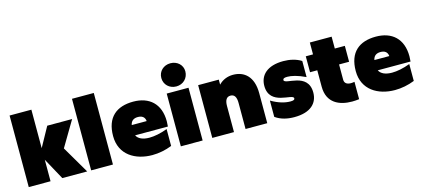

<svg xmlns="http://www.w3.org/2000/svg" viewBox="-64 -1371 4221 1923"><g transform="rotate(-15 2046.5 -409.5)"><path d="M50 0H276V-223L398 0H656L490 -283L646 -546H388L276 -343V-742H50Z M697 0H923V-742H697Z M1330 11C1398 11 1469 -3 1534 -29V-204C1462 -177 1398 -165 1346 -165C1279 -165 1232 -186 1213 -225H1553C1555 -244 1556 -262 1556 -279C1556 -462 1446 -556 1281 -556C1109 -556 998 -470 998 -274C998 -79 1155 11 1330 11ZM1362 -333H1207C1216 -380 1249 -395 1286 -395C1325 -395 1357 -380 1362 -333Z M1627 0H1853V-547H1627ZM1740 -591C1811 -591 1865 -644 1865 -715C1865 -781 1811 -831 1740 -831C1669 -831 1615 -780 1615 -711C1615 -642 1669 -591 1740 -591Z M2316 -557C2260 -557 2207 -537 2167 -495V-547H1953V0H2178V-270C2178 -332 2198 -362 2238 -362C2279 -362 2298 -331 2298 -270V0H2523V-312C2523 -484 2432 -557 2316 -557Z M2802 12C2973 12 3048 -69 3048 -178C3048 -390 2791 -323 2791 -375C2791 -388 2800 -397 2836 -397C2878 -397 2940 -384 3023 -344V-511C2971 -544 2904 -559 2838 -559C2669 -559 2591 -477 2591 -368C2591 -159 2849 -222 2849 -171C2849 -159 2842 -150 2805 -150C2752 -150 2684 -166 2607 -212V-43C2664 -2 2733 12 2802 12Z M3474 6V-174C3461 -172 3448 -170 3437 -170C3397 -170 3370 -186 3370 -224V-382H3474V-547H3370V-670H3144V-547H3069V-382H3144V-212C3144 -41 3271 11 3401 11C3425 11 3450 9 3474 6Z M3846 11C3914 11 3985 -3 4050 -29V-204C3978 -177 3914 -165 3862 -165C3795 -165 3748 -186 3729 -225H4069C4071 -244 4072 -262 4072 -279C4072 -462 3962 -556 3797 -556C3625 -556 3514 -470 3514 -274C3514 -79 3671 11 3846 11ZM3878 -333H3723C3732 -380 3765 -395 3802 -395C3841 -395 3873 -380 3878 -333Z"/></g></svg>

Font: Chess Sans Black
Style: Regular
Weight: 900
Designer: Wolf Bōese
Foundry: Wolf Bōese
Version: Version 7.223;Glyphs 3.3 (3306)